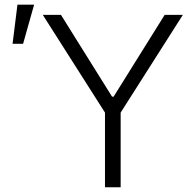

<svg xmlns="http://www.w3.org/2000/svg" viewBox="-20 -790 806 810"><path d="M160.5 -727.3 422.9 -315V0H489V-315L751.4 -727.3H674.7L459.2 -382.1H452.8L237.2 -727.3ZM33 -605.1H77.4L123.9 -770.2H53.6Z"/></svg>

Font: Karasuma Gothic
Style: Light
Weight: 300
Designer: Rasmus Andersson / Ryoko Nishizuka
Foundry: rsms
Version: Version 1.00